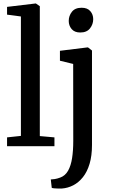

<svg xmlns="http://www.w3.org/2000/svg" viewBox="-20 -839 647 1102"><path d="M100 -59V-744.5L20.5 -755V-799.5L184 -819H186L208.5 -803.5V-58L292.5 -50.5V0H20.5V-50.5ZM335.5 243Q327.5 243.5 315 243.2Q302.5 243 291.5 242Q280.5 241 277 239L271.5 191Q279 191 294 188.8Q309 186.5 326 180Q354.5 169.5 370.8 140.8Q387 112 393.8 68.2Q400.5 24.5 400.5 -30.5L400 -472L324 -490.5V-547.5L482.5 -567H485L508 -549V-7Q508 55 494.2 101Q480.5 147 456 177.8Q431.5 208.5 400.5 224.5Q369.5 240.5 335.5 243ZM440 -652.5Q408 -652.5 391.2 -672.2Q374.5 -692 374.5 -719Q374.5 -748.5 392.8 -771.5Q411 -794.5 448 -794.5H449Q481.5 -794.5 498.2 -775.2Q515 -756 515 -729Q515 -699.5 496.5 -676Q478 -652.5 441 -652.5Z"/></svg>

Font: Merriweather 20pt Medium
Style: Regular
Weight: 500
Version: Version 2.100